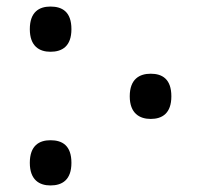

<svg xmlns="http://www.w3.org/2000/svg" viewBox="-20 -559 614 586"><path d="M134 -401C170 -401 198 -418 198 -470C198 -523 170 -539 134 -539C100 -539 71 -523 71 -470C71 -418 100 -401 134 -401ZM440 -196C475 -196 503 -213 503 -265C503 -318 475 -334 440 -334C406 -334 376 -318 376 -265C376 -213 406 -196 440 -196ZM134 7C170 7 198 -10 198 -62C198 -115 170 -131 134 -131C100 -131 71 -115 71 -62C71 -10 100 7 134 7Z"/></svg>

Font: Noto Serif SemiCondensed Medium
Style: Regular
Weight: 500
Width: 4
Designer: Monotype Design Team
Foundry: Monotype Imaging Inc.
Version: Version 2.014